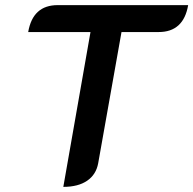

<svg xmlns="http://www.w3.org/2000/svg" viewBox="-20 -720 754 749"><path d="M333 -595H90Q108 -700 205 -700H714Q696 -595 599 -595H454L363 -83Q355 -39 320 -15Q285 9 227 9Z"/></svg>

Font: K2D SemiBold
Style: Italic
Weight: 600
Italic angle: -10°
Designer: Katatrad Aksorn Co.,Ltd.
Foundry: Cadson Demak Co.,Ltd.
Version: Version 1.000; ttfautohint (v1.6)